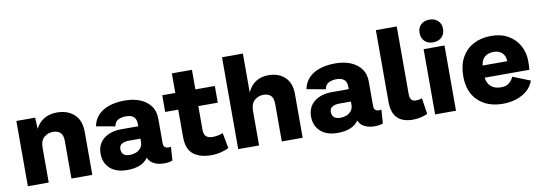

<svg xmlns="http://www.w3.org/2000/svg" viewBox="-56 -1076 4094 1449"><g transform="rotate(-10 1991.5 -351.0)"><path d="M64 0V-500H208L212 -414Q263 -510 376 -510Q456 -510 507 -464.5Q558 -419 558 -327V0H398V-288Q398 -335 376.5 -353Q355 -371 321 -371Q283 -371 253.5 -346.5Q224 -322 224 -265V0Z M963 -319Q963 -391 885 -391Q850 -391 824.5 -378Q799 -365 793 -330L649 -356Q663 -430 727.5 -470Q792 -510 897 -510Q963 -510 1013.5 -489Q1064 -468 1093 -428.5Q1122 -389 1122 -331V-143Q1122 -104 1161 -104Q1169 -104 1179 -106L1172 -2Q1149 9 1108 9Q1064 9 1031.5 -7Q999 -23 985 -56Q939 10 825 10Q740 10 693.5 -33Q647 -76 647 -146Q647 -219 698.5 -260Q750 -301 833 -301H963ZM865 -99Q887 -99 909.5 -107Q932 -115 947.5 -134Q963 -153 963 -184V-206H874Q842 -206 821 -194Q800 -182 800 -154Q800 -129 815 -114Q830 -99 865 -99Z M1582 -139 1604 -21Q1579 -8 1543.5 1Q1508 10 1468 10Q1384 10 1333 -29Q1282 -68 1282 -163V-372H1182V-500H1282V-650H1436V-500H1585V-372H1436V-190Q1436 -155 1453 -139.5Q1470 -124 1501 -124Q1524 -124 1545 -128.5Q1566 -133 1582 -139Z M1676 0V-704H1836V-406Q1859 -458 1900 -484Q1941 -510 1996 -510Q2073 -510 2121.5 -465.5Q2170 -421 2170 -335V0H2010V-285Q2010 -334 1989 -352.5Q1968 -371 1934 -371Q1896 -371 1866 -345.5Q1836 -320 1836 -263V0Z M2576 -319Q2576 -391 2498 -391Q2463 -391 2437.5 -378Q2412 -365 2406 -330L2262 -356Q2276 -430 2340.5 -470Q2405 -510 2510 -510Q2576 -510 2626.5 -489Q2677 -468 2706 -428.5Q2735 -389 2735 -331V-143Q2735 -104 2774 -104Q2782 -104 2792 -106L2785 -2Q2762 9 2721 9Q2677 9 2644.5 -7Q2612 -23 2598 -56Q2552 10 2438 10Q2353 10 2306.5 -33Q2260 -76 2260 -146Q2260 -219 2311.5 -260Q2363 -301 2446 -301H2576ZM2478 -99Q2500 -99 2522.5 -107Q2545 -115 2560.5 -134Q2576 -153 2576 -184V-206H2487Q2455 -206 2434 -194Q2413 -182 2413 -154Q2413 -129 2428 -114Q2443 -99 2478 -99Z M3015 -704V-187Q3015 -156 3026.5 -142.5Q3038 -129 3061 -129Q3079 -129 3088.5 -131.5Q3098 -134 3108 -137L3127 -14Q3105 -4 3076.5 3Q3048 10 3014 10Q2855 10 2855 -154V-704Z M3345 -500V0H3185V-500ZM3265 -712Q3306 -712 3331 -688.5Q3356 -665 3356 -626Q3356 -586 3331 -562Q3306 -538 3265 -538Q3225 -538 3200.5 -562Q3176 -586 3176 -626Q3176 -665 3200.5 -688.5Q3225 -712 3265 -712Z M3705 10Q3586 10 3515 -57.5Q3444 -125 3444 -246Q3444 -330 3476.5 -389Q3509 -448 3567.5 -479Q3626 -510 3702 -510Q3780 -510 3834.5 -478Q3889 -446 3918 -392.5Q3947 -339 3947 -273Q3947 -235 3944 -208H3601Q3607 -164 3635 -139.5Q3663 -115 3711 -115Q3753 -115 3774.5 -134.5Q3796 -154 3808 -179L3941 -126Q3926 -82 3890.5 -51.5Q3855 -21 3807 -5.5Q3759 10 3705 10ZM3602 -301H3791Q3790 -342 3766 -365Q3742 -388 3701 -388Q3661 -388 3634.5 -367.5Q3608 -347 3602 -301Z"/></g></svg>

Font: Prodigy Sans
Style: Bold
Weight: 700
Designer: Wei Huang
Foundry: Wei Huang
Version: Version 1.003; ttfautohint (v1.8.3)